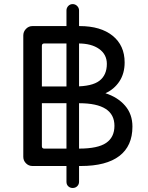

<svg xmlns="http://www.w3.org/2000/svg" viewBox="-20 -810 724 938"><path d="M93.8 -43.9V-636.7Q93.8 -655.3 106.9 -668.9Q120.1 -682.6 138.7 -682.6H369.1Q471.7 -682.6 530.3 -635.3Q588.9 -587.9 588.9 -504.9Q588.9 -451.2 563.5 -412.6Q538.1 -374 495.1 -354.5Q555.7 -335 591.3 -293.5Q627 -252 627 -191.4Q627 -96.7 563 -47.9Q499 1 375 1H138.7Q120.1 1 106.9 -12.2Q93.8 -25.4 93.8 -43.9ZM539.1 -195.3Q539.1 -305.7 367.2 -305.7H184.6V-95.7Q184.6 -84 196.3 -84H366.2Q458 -84 498.5 -111.8Q539.1 -139.6 539.1 -195.3ZM304.7 78.1V-758.8Q304.7 -771.5 313.5 -780.8Q322.3 -790 335 -790Q347.7 -790 356.9 -780.8Q366.2 -771.5 366.2 -758.8V78.1Q366.2 90.8 357.4 99.6Q348.6 108.4 335 108.4Q322.3 108.4 313.5 100.1Q304.7 91.8 304.7 78.1ZM502 -498Q502 -543.9 464.4 -570.8Q426.8 -597.7 362.3 -597.7H196.3Q184.6 -597.7 184.6 -585.9V-387.7H345.7Q429.7 -387.7 465.8 -415.5Q502 -443.4 502 -498Z"/></svg>

Font: jf-openhuninn-2.1
Style: Regular
Weight: 400
Designer: [Kosugi Maru]
Designed by MOTOYA      

[Varela Round]
Joe Prince (Latin component); Avraham Cornfeld (Hebrew component)
Foundry: justfont Co., Ltd.
Version: 2.1